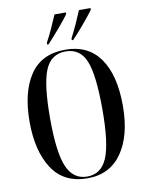

<svg xmlns="http://www.w3.org/2000/svg" viewBox="-100 -1001 823 1081"><g transform="rotate(-10 311.5 -460.5)"><path d="M312 10Q440 10 509 -89Q578 -188 578 -358Q578 -534 510.5 -629.5Q443 -725 313 -725Q177 -725 111 -627Q45 -529 45 -359Q45 -192 111 -91Q177 10 312 10ZM312 0Q232 0 197 -82Q162 -164 162 -358Q162 -554 196 -634.5Q230 -715 313 -715Q396 -715 428.5 -634.5Q461 -554 461 -358Q461 -163 426.5 -81.5Q392 0 312 0ZM218 -771H226Q255 -802 295 -848.5Q335 -895 353 -921V-931H288Q274 -897 256 -857.5Q238 -818 218 -781ZM359 -771H367Q397 -802 436 -848.5Q475 -895 494 -921V-931H428Q414 -897 396 -857.5Q378 -818 359 -781Z"/></g></svg>

Font: Noto Serif Display Condensed Semi
Style: Regular
Weight: 600
Width: 3
Designer: Monotype Design Team
Foundry: Monotype Imaging Inc.
Version: Version 1.900